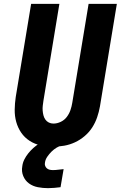

<svg xmlns="http://www.w3.org/2000/svg" viewBox="-20 -755 640 999"><path d="M258 8Q224 8 192.5 1.5Q161 -5 134.5 -22Q108 -39 90.5 -64.5Q73 -90 64.5 -120.5Q56 -151 56.5 -184.5Q57 -218 62 -251L142 -735H289L206 -231Q204 -218 202.5 -205Q201 -192 202 -179.5Q203 -167 206 -155Q209 -143 216 -133Q223 -123 234 -117.5Q245 -112 258 -112Q277 -112 296 -121Q315 -130 327.5 -146.5Q340 -163 346.5 -182Q353 -201 356 -220L441 -735H588L500 -201Q495 -173 485.5 -145Q476 -117 460 -92Q444 -67 420.5 -47Q397 -27 370 -14.5Q343 -2 314.5 3Q286 8 258 8ZM230 224Q203 224 177 219Q151 214 131 199.5Q111 185 101 161Q91 137 96 110Q98 92 106.5 75Q115 58 127 43Q139 28 153.5 15Q168 2 184 -8H307L306 0Q290 4 275 13Q260 22 248 34Q236 46 226 60.5Q216 75 214 91Q212 100 215 108Q218 116 224 121Q230 126 238 128Q246 130 255 130Q269 130 283 128Q297 126 311 125L295 219Q279 221 262.5 222.5Q246 224 230 224Z"/></svg>

Font: Iosevka Heavy Extended
Style: Italic
Weight: 900
Width: 7
Italic angle: -9°
Monospace: yes
Designer: Belleve Invis
Foundry: Belleve Invis
Version: Version 32.5.0; ttfautohint (v1.8.4)